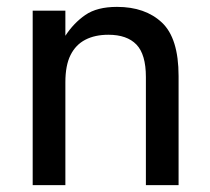

<svg xmlns="http://www.w3.org/2000/svg" viewBox="-20 -538 610 558"><path d="M170 0H75V-507H170V-434Q194 -471 228 -494.5Q262 -518 320 -518Q402 -518 450.5 -472.5Q499 -427 499 -317V0H404V-314Q404 -380 376.5 -408.5Q349 -437 295 -437Q256 -437 228 -422.5Q200 -408 185 -378Q170 -348 170 -299Z"/></svg>

Font: 42dot Sans Light Medium
Style: Regular
Weight: 500
Version: Version 1.000